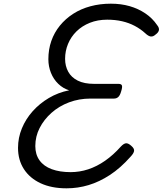

<svg xmlns="http://www.w3.org/2000/svg" viewBox="-20 -1005 885 1044"><path d="M342 19Q260 19 201 -8.5Q142 -36 110 -85.5Q78 -135 78 -201Q78 -256 99 -307Q120 -358 157.5 -400Q195 -442 245.5 -472Q296 -502 356 -514Q323 -524 297 -549Q271 -574 257 -609Q243 -644 243 -683Q243 -736 259 -782Q275 -828 305.5 -865.5Q336 -903 378 -930Q420 -957 472 -971Q524 -985 583 -985Q638 -985 685 -971.5Q732 -958 770.5 -932Q809 -906 834 -869Q847 -853 844 -840.5Q841 -828 827 -818Q813 -805 800 -806.5Q787 -808 770 -824Q745 -847 713 -864Q681 -881 643.5 -889.5Q606 -898 563 -898Q511 -898 468.5 -881Q426 -864 396 -834.5Q366 -805 350 -766.5Q334 -728 334 -685Q334 -646 351 -615Q368 -584 403 -566.5Q438 -549 492 -549H624Q640 -549 643 -540Q646 -531 639 -509Q633 -487 623.5 -478Q614 -469 600 -469H472Q410 -469 355.5 -448.5Q301 -428 260 -391.5Q219 -355 195.5 -309Q172 -263 172 -211Q172 -165 195 -133Q218 -101 261.5 -85Q305 -69 364 -69Q413 -69 460 -84.5Q507 -100 551.5 -131Q596 -162 637 -208Q654 -226 666.5 -226Q679 -226 695 -211Q711 -197 709 -184Q707 -171 690 -153Q635 -91 577.5 -53.5Q520 -16 461.5 1.5Q403 19 342 19Z"/></svg>

Font: Playwrite NO
Style: Regular
Weight: 400
Designer: Veronika Burian, José Scaglione
Foundry: TypeTogether
Version: Version 1.002